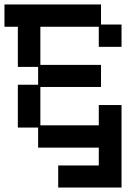

<svg xmlns="http://www.w3.org/2000/svg" viewBox="-20 -650 625 861"><path d="M241 191V92H423V12H151V-78H60V-270H151V-350H60V-530H0V-630H433V-540H525V-440H423V-530H161V-359H433V-260H161V-88H423V-179H525V191Z"/></svg>

Font: Pixelify Sans
Style: Regular
Weight: 400
Designer: Stefie Justprince
Foundry: Typecalism Foundryline
Version: Version 1.000;February 13, 2025;FontCreator 15.0.0.3015 64-b